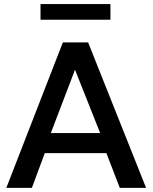

<svg xmlns="http://www.w3.org/2000/svg" viewBox="-20 -904 734 924"><path d="M10.5 0 282.5 -700H404L683 0H556.5L492 -167H195.5L133.5 0ZM224.5 -263.5H462L341 -568.5ZM175 -809V-884.5H511.5V-809Z"/></svg>

Font: Geologica EX
Style: Regular
Weight: 400
Designer: Sindre Bremnes, Frode Helland
Foundry: Monokrom Skriftforlag AS
Version: Version 1.010;gftools[0.9.28]